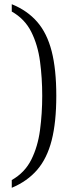

<svg xmlns="http://www.w3.org/2000/svg" viewBox="-20 -772 333 914"><path d="M36 122V85Q98 50 129 -12Q160 -74 170.5 -153Q181 -232 181 -316Q181 -401 170.5 -479.5Q160 -558 129 -620Q98 -682 36 -717V-752Q110 -722 157 -668Q204 -614 226 -528Q248 -442 248 -316Q248 -190 226 -104Q204 -18 157 36.5Q110 91 36 122Z"/></svg>

Font: Noto Serif Tamil SemiCondensed Light
Style: Regular
Weight: 300
Width: 4
Designer: Indian Type Foundry, Tom Grace, and the Monotype Design Team
Foundry: Monotype Imaging Inc.
Version: Version 2.004; ttfautohint (v1.8.4.7-5d5b)